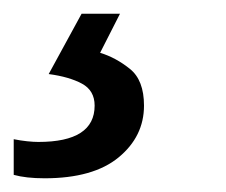

<svg xmlns="http://www.w3.org/2000/svg" viewBox="-105 -20 330 280"><path d="M-40 240Q-67 240 -85 235V183Q-75 185 -65.5 186Q-56 187 -49 187Q33 187 33 134Q33 112 14.5 102Q-4 92 -34 88L14 0H70L41 57Q64 64 84.5 80.5Q105 97 105 134Q105 179 68 209.5Q31 240 -40 240Z"/></svg>

Font: Noto Sans
Style: Italic
Weight: 400
Italic angle: -12°
Designer: Monotype Design Team
Foundry: Monotype Imaging Inc.
Version: Version 2.013; ttfautohint (v1.8.4.7-5d5b)